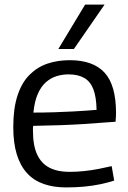

<svg xmlns="http://www.w3.org/2000/svg" viewBox="-20 -809 559 839"><path d="M269 10Q214 10 171 -5Q128 -20 98.5 -52Q69 -84 53.5 -134Q38 -184 38 -254Q38 -335 56.5 -391.5Q75 -448 109 -482Q143 -516 187.5 -531Q232 -546 285 -546Q387 -546 437 -491.5Q487 -437 487 -315Q487 -309 486.5 -298Q486 -287 485 -277Q464 -276 428.5 -273Q393 -270 346 -267Q299 -264 243 -262Q187 -260 125 -259Q124 -254 124 -249Q124 -244 124 -238Q124 -173 142.5 -133.5Q161 -94 196.5 -76Q232 -58 283 -58Q315 -58 348 -61.5Q381 -65 411.5 -71Q442 -77 468 -83L479 -20Q452 -11 418.5 -4Q385 3 348 6.5Q311 10 269 10ZM126 -317Q174 -317 218.5 -318.5Q263 -320 300.5 -322Q338 -324 364 -326Q390 -328 402 -329Q401 -385 388 -419Q375 -453 348 -468.5Q321 -484 279 -484Q253 -484 228 -476.5Q203 -469 181.5 -450.5Q160 -432 145.5 -399.5Q131 -367 126 -317ZM235 -595 352 -789H437L303 -595Z"/></svg>

Font: Georama ExtraCondensed Thin
Style: Regular
Weight: 400
Version: Version 1.001